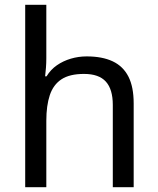

<svg xmlns="http://www.w3.org/2000/svg" viewBox="-20 -780 658 800"><path d="M173 -537Q173 -518 171.5 -498Q170 -478 168 -462H174Q191 -490 217 -508Q243 -526 275 -535.5Q307 -545 341 -545Q406 -545 449.5 -524.5Q493 -504 515 -461Q537 -418 537 -349V0H450V-343Q450 -408 421 -440Q392 -472 330 -472Q270 -472 236 -449.5Q202 -427 187.5 -383.5Q173 -340 173 -277V0H85V-760H173Z"/></svg>

Font: usinhala25
Style: Book
Weight: 400
Designer: Jelle Bosma - Monotype Design Team
Foundry: Monotype Imaging Inc.
Version: Version 2.003